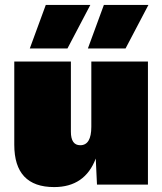

<svg xmlns="http://www.w3.org/2000/svg" viewBox="-20 -750 660 780"><path d="M101 -553 166 -730H347L254 -553ZM337 -553 402 -730H583L490 -553ZM200 10Q38 10 38 -162V-500H268V-215Q268 -160 306 -160Q351 -160 351 -235V-500H581V0H374L369 -106Q325 10 200 10Z"/></svg>

Font: Elaine Sans Black
Style: Regular
Weight: 900
Designer: Wei Huang
Foundry: Wei Huang
Version: Version 2.001;December 24, 2019;FontCreator 12.0.0.2547 64-b